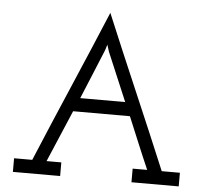

<svg xmlns="http://www.w3.org/2000/svg" viewBox="-52 -787 904 842"><g transform="rotate(5 400.0 -366.0)"><path d="M243 0H35V-60H115Q186 -230 257.5 -396Q329 -562 400 -732Q471 -562 542.5 -396Q614 -230 685 -60H765V0H557V-60H621Q596 -117 572.5 -174Q549 -231 525 -288H275Q246 -219 226.5 -174Q207 -129 178 -60H243ZM389 -561Q367 -508 344.5 -453Q322 -398 301 -348H499L409 -561L399 -592Q396 -580 393.5 -573Q391 -566 389 -561Z"/></g></svg>

Font: Josefin Slab SemiBold
Style: Regular
Weight: 600
Designer: Santiago Orozco
Foundry: Typemade
Version: Version 2.000